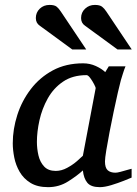

<svg xmlns="http://www.w3.org/2000/svg" viewBox="-20 -753 561 785"><path d="M176.8 12.2Q132.8 12.2 104.5 -5.4Q76.2 -22.9 60.3 -50.5Q44.4 -78.1 38.3 -109.1Q32.2 -140.1 32.2 -167Q32.2 -225.1 50.8 -283Q69.3 -340.8 106 -388.7Q142.6 -436.5 196 -465.3Q249.5 -494.1 319.8 -494.1Q347.7 -494.1 372.1 -482.9Q396.5 -471.7 410.2 -458L424.8 -481.9H493.2Q488.3 -470.7 482.4 -451.7Q476.6 -432.6 474.1 -424.8Q469.7 -409.2 461.9 -375Q454.1 -340.8 445.1 -298.1Q436 -255.4 428 -213.4Q419.9 -171.4 414.6 -138.7Q409.2 -106 409.2 -92.8Q409.2 -66.9 420.4 -56.9Q431.6 -46.9 452.1 -46.9Q459 -46.9 472.7 -50.5Q486.3 -54.2 499.8 -58.1Q513.2 -62 518.1 -63V-26.9Q510.3 -23.4 486.3 -13.9Q462.4 -4.4 435.1 3.9Q407.7 12.2 388.2 12.2Q352.1 12.2 337.2 -5.6Q322.3 -23.4 318.8 -56.2Q296.4 -35.2 259 -11.5Q221.7 12.2 176.8 12.2ZM208 -54.2Q231.4 -54.2 254.4 -66.7Q277.3 -79.1 294.7 -94.2Q312 -109.4 318.8 -116.2L371.1 -392.1Q371.6 -395.5 364.7 -408.7Q357.9 -421.9 349.1 -433.8Q340.3 -445.8 334 -445.8Q276.9 -445.8 237.8 -419.2Q198.7 -392.6 175.3 -350.6Q151.9 -308.6 141.4 -261.5Q130.9 -214.4 130.9 -172.9Q130.9 -145 137.2 -117.7Q143.6 -90.3 160.4 -72.3Q177.2 -54.2 208 -54.2ZM518.6 -550.8H460.4L327.6 -647.9Q311.5 -658.7 311.5 -679.2Q311.5 -702.1 327.9 -717.5Q344.2 -732.9 367.7 -732.9Q387.7 -732.9 397 -725.8Q406.2 -718.8 414.6 -706.1ZM332.5 -550.8H275.4L142.6 -647.9Q126.5 -658.7 126.5 -679.2Q126.5 -702.1 142.6 -717.5Q158.7 -732.9 182.6 -732.9Q202.6 -732.9 211.4 -725.8Q220.2 -718.8 228.5 -706.1Z"/></svg>

Font: Charis
Style: Italic
Weight: 400
Italic angle: -11°
Designer: Walt Agee, Miriam Martin, Annie Olsen, Victor Gaultney, Lorna Priest, Alan Ward, Bob Hallissy, Martin Hosken, Sharon Cor
Foundry: SIL Global
Version: Version 7.000